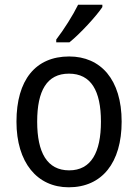

<svg xmlns="http://www.w3.org/2000/svg" viewBox="-20 -786 586 816"><path d="M415 -756V-766H312C290 -721 252 -661 219 -618V-606H275C320 -642 390 -718 415 -756ZM497 -269C497 -448 408 -546 274 -546C131 -546 50 -446 50 -269C50 -95 138 10 272 10C414 10 497 -95 497 -269ZM138 -269C138 -400 179 -473 273 -473C367 -473 409 -400 409 -269C409 -138 367 -62 274 -62C180 -62 138 -138 138 -269Z"/></svg>

Font: Noto Sans Myanmar UI SemiCondensed
Style: Regular
Weight: 400
Width: 4
Designer: Monotype Design Team
Foundry: Monotype Imaging Inc.
Version: Version 2.103